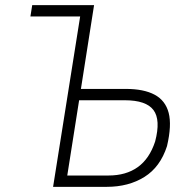

<svg xmlns="http://www.w3.org/2000/svg" viewBox="-20 -725 741 745"><path d="M186 0 291 -661H98L105 -705H345L294 -380H468Q538 -380 580 -357.5Q622 -335 634.5 -287Q647 -239 628 -158Q602 -77 540.5 -38.5Q479 0 394 0ZM241 -44H401Q469 -44 514.5 -76.5Q560 -109 582 -176Q604 -260 575.5 -298Q547 -336 464 -336H287Z"/></svg>

Font: Nunito Sans 7pt Condensed ExtraLight
Style: Italic
Weight: 250
Width: 3
Italic angle: -9°
Designer: Vernon Adams
Foundry: Vernon Adams
Version: Version 3.101;gftools[0.9.27]